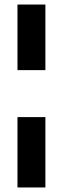

<svg xmlns="http://www.w3.org/2000/svg" viewBox="-20 -680 277 846"><path d="M57 146V-164H180V146ZM57 -371V-660H180V-371Z"/></svg>

Font: Bricolage Grotesque Condensed
Style: Bold
Weight: 700
Width: 3
Designer: Mathieu Triay
Foundry: Atelier Triay
Version: Version 1.001;gftools[0.9.33.dev8+g029e19f]